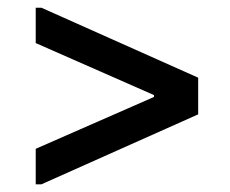

<svg xmlns="http://www.w3.org/2000/svg" viewBox="-20 -545 601 501"><path d="M73.2 -64V-156.7L381.8 -292V-296.9L73.2 -432.6V-524.9H87.9L497.1 -342.3V-246.6L87.9 -64Z"/></svg>

Font: NoticiaText-BoldItalic
Style: Bold Italic
Weight: 700
Italic angle: -8°
Designer: JM Sole
Foundry: JM Sole
Version: Version 1.003